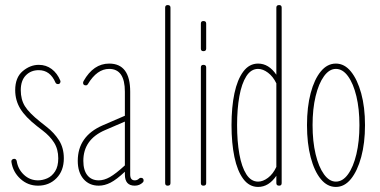

<svg xmlns="http://www.w3.org/2000/svg" viewBox="-20 -733 1501 758"><path d="M130 0Q90 0 60.5 -27Q31 -54 25 -94Q24 -99 27.5 -102.5Q31 -106 36 -106Q44 -106 46 -97Q51 -65 74.5 -43Q98 -21 130 -21Q148 -21 166.5 -29Q185 -37 197.5 -56.5Q210 -76 210 -108Q210 -144 193.5 -170Q177 -196 148 -218L126 -235Q80 -271 60 -304Q40 -337 40 -377Q40 -427 69.5 -452Q99 -477 133 -477Q162 -477 184 -460.5Q206 -444 218 -415Q220 -411 217.5 -406Q215 -401 209 -401Q202 -401 199 -407Q178 -456 133 -456Q102 -456 82 -435.5Q62 -415 62 -377Q62 -340 78.5 -313.5Q95 -287 139 -252L163 -233Q194 -209 213 -179Q232 -149 232 -108Q232 -59 203 -29.5Q174 0 130 0Z M370 0Q332 0 309.5 -26.5Q287 -53 287 -98Q287 -195 385 -238L473 -276V-371Q473 -461 411 -461Q363 -461 327 -401Q324 -396 319 -396Q308 -396 308 -406Q308 -409 310 -413Q349 -482 411 -482Q494 -482 494 -371V-44Q494 -21 512 -21Q522 -21 529 -28Q532 -31 536 -31Q547 -31 547 -20Q547 -16 544 -13Q531 0 512 0Q473 0 473 -44V-55Q440 -24 416.5 -12Q393 0 370 0ZM309 -98Q309 -61 325 -41Q341 -21 370 -21Q391 -21 414 -34Q437 -47 473 -80V-253L394 -219Q309 -182 309 -98Z M642 0Q632 0 632 -10V-703Q632 -713 642 -713Q653 -713 653 -703V-10Q653 0 642 0Z M783 -531Q773 -531 773 -541V-640Q773 -650 783 -650Q794 -650 794 -640V-541Q794 -531 783 -531ZM783 0Q773 0 773 -10V-467Q773 -477 783 -477Q794 -477 794 -467V-10Q794 0 783 0Z M1082 0Q1092 0 1092 -10V-703Q1092 -713 1082 -713Q1071 -713 1071 -703V-438Q1041 -482 999 -482Q964 -482 940.5 -450.5Q917 -419 905.5 -364.5Q894 -310 894 -239Q894 -168 905.5 -113Q917 -58 940.5 -26.5Q964 5 999 5Q1041 5 1071 -39V-10Q1071 0 1082 0ZM999 -461Q1018 -461 1038 -446Q1058 -431 1071 -404V-74Q1058 -46 1038 -31Q1018 -16 999 -16Q971 -16 952.5 -45Q934 -74 925 -124.5Q916 -175 916 -239Q916 -303 925 -353Q934 -403 952.5 -432Q971 -461 999 -461Z M1306 5Q1272 5 1246.5 -26Q1221 -57 1206.5 -112Q1192 -167 1192 -239Q1192 -311 1206.5 -365.5Q1221 -420 1246.5 -451Q1272 -482 1306 -482Q1340 -482 1365.5 -450.5Q1391 -419 1406 -364.5Q1421 -310 1421 -239Q1421 -168 1406 -113Q1391 -58 1365.5 -26.5Q1340 5 1306 5ZM1306 -16Q1333 -16 1354 -45Q1375 -74 1387 -124.5Q1399 -175 1399 -239Q1399 -303 1387 -353Q1375 -403 1354 -432Q1333 -461 1306 -461Q1280 -461 1259 -432Q1238 -403 1226 -353Q1214 -303 1214 -239Q1214 -175 1226 -124.5Q1238 -74 1259 -45Q1280 -16 1306 -16Z"/></svg>

Font: Zen Loop
Style: Regular
Weight: 400
Designer: Yoshimichi Ohira
Foundry: A-1 Corp ZenFonts
Version: Version 1.000; ttfautohint (v1.8.3)